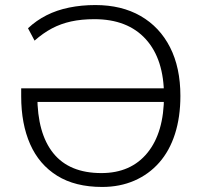

<svg xmlns="http://www.w3.org/2000/svg" viewBox="-20 -733 799 761"><path d="M385 8Q278 8 206.5 -36.5Q135 -81 99.5 -161.5Q64 -242 64 -351V-383H640V-329H111L128 -353Q128 -204 191.5 -125.5Q255 -47 382 -47Q499 -47 564.5 -127.5Q630 -208 630 -353Q630 -498 558 -577.5Q486 -657 354 -657Q303 -657 262 -648Q221 -639 186 -620.5Q151 -602 117 -572L91 -621Q124 -652 164.5 -672.5Q205 -693 254 -703Q303 -713 358 -713Q462 -713 537.5 -669.5Q613 -626 654 -545.5Q695 -465 695 -353Q695 -269 673.5 -202Q652 -135 611 -88.5Q570 -42 512.5 -17Q455 8 385 8Z"/></svg>

Font: Nunito Sans 12pt Light
Style: Regular
Weight: 300
Designer: Vernon Adams
Foundry: Vernon Adams
Version: Version 3.101;gftools[0.9.27]